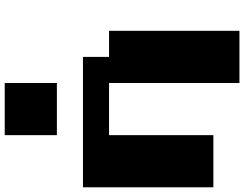

<svg xmlns="http://www.w3.org/2000/svg" viewBox="-131 -798 1040 818"><g transform="rotate(-90 389.0 -389.0)"><path d="M222.2 -444.4V0H0V-555.6H555.6V-444.4H666.7V111.1H444.4V-444.4ZM444.4 -666.7H222.2V-888.9H444.4Z"/></g></svg>

Font: Pixeloid Sans
Style: Bold
Weight: 700
Monospace: yes
Designer: GGBot
Version: 0.3